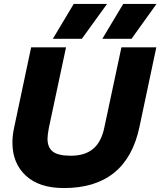

<svg xmlns="http://www.w3.org/2000/svg" viewBox="-20 -939 814 974"><path d="M354 -919H523L395 -742H248ZM605 -919H774L647 -742H499ZM43 -216Q43 -253 52 -293L138 -699H315L228 -291Q221 -254 221 -235Q221 -191 248 -170Q275 -149 339 -149Q411 -149 452.5 -184Q494 -219 509 -291L596 -699H773L687 -293Q621 15 304 15Q179 15 111 -48Q43 -111 43 -216Z"/></svg>

Font: Prompt
Style: Bold Italic
Weight: 700
Italic angle: -12°
Designer: Katatrad Team
Foundry: CadsonDemak
Version: Version 1.001